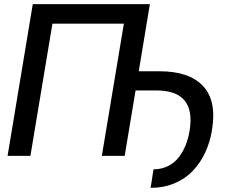

<svg xmlns="http://www.w3.org/2000/svg" viewBox="-20 -747 1143 920"><path d="M698.2 -727.3 644.9 -405.5H744.7Q886.4 -405.5 952.8 -334.9Q1019.2 -264.2 995.7 -123.6Q986.2 -64.6 962.7 -14.9Q939.3 34.8 903.1 72.6Q866.8 110.4 815.2 131.7Q763.5 153.1 701.7 153.1L715.6 64.3Q753.9 64.3 785 48.8Q816.1 33.4 836.5 6.7Q856.9 -19.9 869.7 -51.8Q882.5 -83.8 888.5 -120.7Q920.1 -313.6 729.4 -313.6H629.6L577.4 0H468L573.5 -633.5H231.2L125.7 0H16.3L137.1 -727.3Z"/></svg>

Font: Karasuma Gothic
Style: Medium Italic
Weight: 500
Italic angle: 9.39998°
Designer: Rasmus Andersson / Ryoko Nishizuka
Foundry: Genbu
Version: Version 1.00